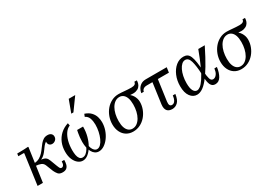

<svg xmlns="http://www.w3.org/2000/svg" viewBox="7 -1509 3228 2308"><g transform="rotate(-30 1621.5 -355.0)"><path d="M419 10Q376 10 357 -13Q338 -36 325 -64L286 -163Q273 -195 243 -206.5Q213 -218 179 -220L148 0H74L132 -420L127 -425H52L57 -460Q83 -460 109 -460.5Q135 -461 160 -462Q185 -463 209 -465L213 -460L184 -256Q224 -260 252.5 -277Q281 -294 303 -318Q325 -342 343.5 -368.5Q362 -395 381.5 -418Q401 -441 424.5 -455.5Q448 -470 480 -470Q512 -470 529.5 -454.5Q547 -439 547 -414Q547 -385 526.5 -367Q506 -349 480 -349Q457 -349 441.5 -364.5Q426 -380 428 -411Q406 -397 389.5 -376Q373 -355 357 -332Q341 -309 320.5 -288Q300 -267 269 -252Q312 -248 331 -232Q350 -216 361 -185L395 -95Q407 -64 414 -54Q421 -44 433 -44Q451 -44 462 -60.5Q473 -77 473 -111H508Q508 -76 500.5 -48.5Q493 -21 473.5 -5.5Q454 10 419 10Z M863 -345 844 -208Q839 -169 842 -136Q845 -103 855.5 -78Q866 -53 881.5 -39Q897 -25 917 -25Q943 -25 966.5 -48.5Q990 -72 1007.5 -111Q1025 -150 1035 -197Q1045 -244 1045 -292Q1045 -339 1031.5 -378.5Q1018 -418 980 -436L994 -471Q1049 -452 1078 -420Q1107 -388 1118 -351Q1129 -314 1129 -278Q1129 -223 1111.5 -171.5Q1094 -120 1064 -79Q1034 -38 997.5 -14Q961 10 923 10Q894 10 871.5 -5Q849 -20 834 -47Q819 -74 811 -110.5Q803 -147 803 -190Q803 -221 806.5 -252Q810 -283 814.5 -308Q819 -333 822 -345ZM904 -345Q904 -343 904 -340.5Q904 -338 904 -336Q904 -273 887.5 -211.5Q871 -150 842 -100Q813 -50 776.5 -20Q740 10 700 10Q666 10 635.5 -13.5Q605 -37 585.5 -81.5Q566 -126 566 -190Q566 -256 589 -312Q612 -368 657 -409.5Q702 -451 766 -471L772 -436Q734 -421 706.5 -382Q679 -343 664 -287Q649 -231 649 -163Q649 -126 654.5 -95Q660 -64 675 -44.5Q690 -25 716 -25Q742 -25 763.5 -42.5Q785 -60 802 -88Q819 -116 829.5 -148Q840 -180 844 -208L863 -345ZM1012 -720 889 -550H859L922 -720Z M1742 -503Q1742 -482 1735.5 -460Q1729 -438 1711.5 -419.5Q1694 -401 1663 -392.5Q1632 -384 1584 -390Q1604 -374 1617.5 -352.5Q1631 -331 1638 -307.5Q1645 -284 1645 -260Q1645 -209 1626.5 -160.5Q1608 -112 1575 -73.5Q1542 -35 1497 -12.5Q1452 10 1399 10Q1346 10 1306 -15Q1266 -40 1244 -85.5Q1222 -131 1222 -190Q1222 -245 1240.5 -295.5Q1259 -346 1292 -385Q1325 -424 1370 -447Q1415 -470 1468 -470Q1486 -470 1506.5 -468.5Q1527 -467 1549 -465Q1571 -463 1595 -461.5Q1619 -460 1643 -460Q1707 -460 1707 -503ZM1408 -25Q1443 -25 1471 -45Q1499 -65 1519 -99.5Q1539 -134 1549.5 -179Q1560 -224 1560 -274Q1560 -329 1547 -364.5Q1534 -400 1511 -417.5Q1488 -435 1459 -435Q1424 -435 1396 -415Q1368 -395 1348 -360.5Q1328 -326 1317.5 -281Q1307 -236 1307 -186Q1307 -131 1320 -95.5Q1333 -60 1356 -42.5Q1379 -25 1408 -25Z M2122 -390H1817Q1784 -390 1766.5 -376.5Q1749 -363 1746 -342H1711Q1715 -370 1730 -397Q1745 -424 1773 -442Q1801 -460 1843 -460H2132ZM1969 -394 1928 -99Q1924 -66 1932.5 -50.5Q1941 -35 1962 -35Q1974 -35 1986.5 -42Q1999 -49 2010 -69.5Q2021 -90 2026 -130H2061Q2051 -54 2018 -22Q1985 10 1941 10Q1920 10 1902 4Q1884 -2 1872 -15.5Q1860 -29 1855 -51Q1850 -73 1854 -105L1894 -394Z M2285 10Q2230 10 2193.5 -39.5Q2157 -89 2157 -180Q2157 -260 2185 -325.5Q2213 -391 2260.5 -430.5Q2308 -470 2368 -470Q2398 -470 2419.5 -457Q2441 -444 2454.5 -412Q2468 -380 2476.5 -324.5Q2485 -269 2490 -185H2455Q2450 -295 2431.5 -360Q2413 -425 2366 -425Q2340 -425 2317.5 -404.5Q2295 -384 2278 -349Q2261 -314 2251.5 -269Q2242 -224 2242 -174Q2242 -104 2260.5 -69.5Q2279 -35 2310 -35Q2331 -35 2356.5 -54.5Q2382 -74 2414 -121Q2446 -168 2484.5 -251Q2523 -334 2570 -460H2660Q2592 -323 2537.5 -232Q2483 -141 2439 -88Q2395 -35 2357.5 -12.5Q2320 10 2285 10ZM2539 10Q2506 10 2488.5 -10.5Q2471 -31 2464.5 -62Q2458 -93 2457 -126.5Q2456 -160 2455 -185H2490Q2494 -128 2504.5 -91.5Q2515 -55 2545 -55Q2556 -55 2571.5 -63Q2587 -71 2601 -94Q2615 -117 2621 -161H2656Q2646 -85 2617 -37.5Q2588 10 2539 10Z M3243 -503Q3243 -482 3236.5 -460Q3230 -438 3212.5 -419.5Q3195 -401 3164 -392.5Q3133 -384 3085 -390Q3105 -374 3118.5 -352.5Q3132 -331 3139 -307.5Q3146 -284 3146 -260Q3146 -209 3127.5 -160.5Q3109 -112 3076 -73.5Q3043 -35 2998 -12.5Q2953 10 2900 10Q2847 10 2807 -15Q2767 -40 2745 -85.5Q2723 -131 2723 -190Q2723 -245 2741.5 -295.5Q2760 -346 2793 -385Q2826 -424 2871 -447Q2916 -470 2969 -470Q2987 -470 3007.5 -468.5Q3028 -467 3050 -465Q3072 -463 3096 -461.5Q3120 -460 3144 -460Q3208 -460 3208 -503ZM2909 -25Q2944 -25 2972 -45Q3000 -65 3020 -99.5Q3040 -134 3050.5 -179Q3061 -224 3061 -274Q3061 -329 3048 -364.5Q3035 -400 3012 -417.5Q2989 -435 2960 -435Q2925 -435 2897 -415Q2869 -395 2849 -360.5Q2829 -326 2818.5 -281Q2808 -236 2808 -186Q2808 -131 2821 -95.5Q2834 -60 2857 -42.5Q2880 -25 2909 -25Z"/></g></svg>

Font: Brygada 1918
Style: Italic
Weight: 400
Italic angle: -8°
Designer: Mateusz Machalski | Borys Kosmynka | Przemek Hoffer
Foundry: NIEPODLEGLA 2018
Version: Version 3.006